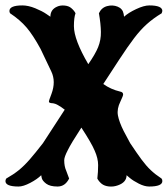

<svg xmlns="http://www.w3.org/2000/svg" viewBox="-39 -660 616 705"><path d="M29.3 24.9Q-19 24.9 -19 4.9Q-19 0.5 -16.1 -4.4Q10.7 -19.5 30.3 -35.4Q49.8 -51.3 70.1 -74.5Q90.3 -97.7 118.7 -134.3L198.7 -257.3Q169.9 -279.3 155.8 -280.8Q140.6 -281.2 140.6 -286.6Q140.6 -291.5 149.9 -314.9Q167 -360.8 149.4 -397.5L109.9 -480.5Q82 -531.7 58.3 -559.3Q34.7 -586.9 -2 -611.3Q-4.4 -615.2 -4.4 -619.6Q-4.4 -640.1 43.5 -640.1Q64.9 -640.1 90.6 -629.6Q116.2 -619.1 130.9 -608.9L146 -598.6Q146 -625 170.9 -635.7Q182.6 -641.1 198.2 -639.6Q213.9 -638.2 223.1 -629.9Q233.4 -621.1 238.3 -611.3Q232.4 -595.2 232.4 -564Q232.4 -514.6 285.2 -424.3Q311 -461.4 321.3 -486.8Q332 -513.2 331.5 -542.7Q331.1 -572.3 324.2 -611.3Q333.5 -631.8 354 -637.5Q374.5 -643.1 393.1 -635.5Q411.6 -627.9 415 -608.9L416.5 -598.6Q432.6 -613.3 461.2 -626.7Q489.7 -640.1 509.3 -640.1Q557.1 -640.1 557.1 -619.6L554.7 -611.3Q523.4 -592.3 500 -571.3Q476.6 -550.3 453.4 -519.8Q430.2 -489.3 398.9 -441.4L340.3 -351.6Q367.2 -332 402.3 -323.7Q413.1 -321.8 413.1 -313Q413.1 -308.1 403.3 -287.6Q389.6 -260.3 394 -236.3Q398.4 -212.4 415 -179.2L439 -134.3Q463.4 -97.7 480.5 -74.5Q497.6 -51.3 514.4 -35.4Q531.2 -19.5 554.2 -4.4Q557.1 -1 557.1 4.9Q557.1 24.9 508.8 24.9Q491.7 24.9 470.9 14.4Q450.2 3.9 438 -6.3L425.8 -16.6Q425.8 9.3 394 20.5Q377.9 26.4 361.1 24.7Q344.2 22.9 334 14.6Q323.7 5.9 318.4 -4.4Q321.3 -28.8 321.3 -53.7Q321.3 -78.6 308.6 -106.9Q296.9 -134.8 259.8 -191.4Q222.2 -133.8 210 -108.9Q196.8 -83.5 196.8 -71.8Q196.8 -49.3 204.1 -33.2L214.8 -4.4Q200.2 24.9 172.4 24.9Q144.5 24.9 130.6 14.4Q116.7 3.9 114.3 -6.3L112.3 -16.6Q97.7 -2 72 11.5Q46.4 24.9 29.3 24.9Z"/></svg>

Font: Sancreek
Style: Regular
Weight: 400
Designer: Vernon Adams
Foundry: Vernon Adams
Version: Version 1.100; ttfautohint (v1.8.4.7-5d5b)